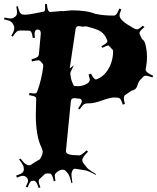

<svg xmlns="http://www.w3.org/2000/svg" viewBox="-40 -814 788 963"><path d="M204.1 56.2H195.3Q187.5 56.2 184.6 59.1L160.6 82Q154.3 85.4 154.3 95.2Q154.3 105 162.6 126L154.3 128.9Q146 105.5 141.1 99.1Q136.2 92.8 129.4 91.8L126.5 92.8Q120.1 92.8 117.2 93.8Q109.9 96.7 98.6 126L89.4 122.1Q100.6 101.6 100.6 92.5Q100.6 83.5 93 75.7Q85.4 67.9 74.5 67.9Q63.5 67.9 45.4 77.1L40.5 66.9Q59.6 60.1 64.2 57.4Q68.8 54.7 71 53.5Q73.2 52.2 75 49.1Q76.7 45.9 77.1 45.4Q79.6 43 79.6 35.4Q79.6 27.8 78.6 23.4Q76.2 11.7 55.7 -14.2L62.5 -19Q78.1 1 86.4 7.3Q94.7 13.7 104.5 15.1H106.4Q111.3 15.1 116.2 11.7Q133.8 -0.5 159.7 -15.1Q174.3 -35.2 174.3 -56.2L168.5 -73.2Q139.6 -130.9 139.6 -238.8L141.6 -319.8Q141.6 -326.2 134.5 -329.8Q127.4 -333.5 105.5 -336.9L108.4 -348.1Q124 -345.2 130.9 -345.2Q137.7 -345.2 141.1 -346.7Q144.5 -348.6 147.5 -356.9Q169.9 -418.9 177.2 -483.9Q177.2 -485.4 175.3 -492.2L167.5 -502Q161.1 -511.2 153.6 -511.7Q146 -512.2 120.6 -505.9L117.7 -516.1Q141.6 -522.9 147.9 -528.3Q154.3 -533.7 155.3 -543.9L164.6 -646Q164.6 -666 148.9 -666Q133.3 -666 133.3 -642.1Q133.3 -638.7 135.3 -625L124.5 -623Q121.6 -644.5 117.7 -651.9Q113.8 -659.2 106.4 -660.2L62.5 -661.1Q51.8 -661.1 44.7 -656Q37.6 -650.9 23.4 -629.9L16.6 -634.8Q30.3 -656.7 31.2 -668Q32.2 -679.2 30.3 -683.1L25.4 -692.9Q22 -701.2 13.7 -706.3Q5.4 -711.4 -19.5 -716.8L-17.6 -726.1Q5.9 -721.2 13.9 -721.2Q22 -721.2 28.6 -725.3Q35.2 -729.5 37.1 -731.2Q39.1 -732.9 39.6 -733.6Q40 -734.4 41.3 -736.1Q42.5 -737.8 43 -739Q43.5 -740.2 43.9 -742.2Q45.4 -745.6 45.4 -754.2Q45.4 -762.7 41.5 -780.8L49.3 -783.2Q55.2 -758.3 59.8 -751Q64.5 -743.7 73.2 -741.2H74.7L85.4 -740.2Q102.5 -740.2 134.3 -746.8Q166 -753.4 175.3 -754.9Q185.5 -754.9 186 -767.8Q186.5 -780.8 185.5 -793L195.3 -793.9Q197.8 -753.9 212.4 -753.9L270.5 -758.8L275.4 -757.8L318.4 -762.2Q396 -762.2 439.5 -744.1H441.4Q478 -735.8 529.3 -735.8Q537.6 -735.8 543.5 -742.2Q549.3 -748.5 558.6 -771L568.4 -767.1Q559.6 -746.6 559.6 -736.3Q559.6 -726.1 570.8 -714.1Q582 -702.1 594.5 -694.1Q606.9 -686 620.8 -678.2Q634.8 -670.4 637.7 -668.7Q640.6 -667 648.4 -667Q656.2 -667 676.3 -685.1L684.6 -678.2Q659.7 -657.7 659.7 -649.9Q659.7 -642.1 662.6 -639.2L670.4 -621.1Q671.9 -617.7 679 -612.5Q686 -607.4 691.7 -581.8Q697.3 -556.2 697.3 -530.3Q697.3 -504.4 693.8 -485.8Q690.4 -467.3 690.4 -465.8Q690.4 -450.2 728.5 -434.1L724.6 -425.8Q702.1 -433.6 693.4 -434.3Q684.6 -435.1 678.7 -429.2L659.7 -409.2Q653.8 -400.4 649.9 -387.5Q646 -374.5 640.1 -368.7Q634.3 -362.8 617.7 -357.9L591.3 -339.8Q582 -335 581.3 -323.7Q580.6 -312.5 586.4 -293L575.7 -289.1Q567.4 -316.4 560.1 -320.8Q552.2 -325.2 533.2 -325.2Q514.2 -325.2 472.9 -310.5Q431.6 -295.9 409.7 -295.9Q387.7 -295.9 380.4 -290.5Q373 -285.2 359.4 -265.1L351.6 -270Q374.5 -301.3 369.6 -311V-312Q365.2 -318.8 359.4 -318.8L334.5 -321.8Q316.9 -321.8 315.4 -307.1L290.5 -55.2Q290.5 -35.2 349.6 -35.2H352.5L356.4 -34.2Q367.2 -34.2 394.5 -60.1L401.4 -53.2Q372.6 -24.4 372.6 -11.2L373.5 -8.8V-4.9Q375.5 1 376.5 2L394.5 24.9Q401.4 35.2 441.4 59.1L439.5 63Q400.4 41 386.2 40L336.4 32.2Q327.6 32.2 323 42Q318.4 51.8 318.4 61.5Q318.4 71.3 323.2 103L318.4 105Q309.1 63.5 297.4 51.8L287.6 42Q284.7 37.1 272.9 37.1Q261.2 37.1 247.8 47.6Q234.4 58.1 234.4 65.7Q234.4 73.2 238.3 92.8L229.5 95.2Q226.1 77.1 223.9 73Q221.7 68.8 220.7 65.9Q219.7 63 217.3 61Q214.8 59.1 213.9 58.1Q212.9 56.2 204.1 56.2ZM498.5 -605 497.6 -611.8Q484.9 -647.5 454.1 -662.1Q430.2 -672.9 391.6 -682.1Q378.9 -680.2 375.5 -680.2L356.4 -683.1Q342.3 -683.1 339.4 -669.9L309.6 -470.2L327.6 -484.9H329.6Q312.5 -452.1 312.5 -445.8Q314 -423.8 321 -404.5Q328.1 -385.3 332 -383.5Q335.9 -381.8 353.3 -381.8Q370.6 -381.8 390.6 -391.1Q410.6 -400.4 410.6 -416Q410.6 -416.5 404.3 -439.9L416.5 -444.8Q428.2 -419.9 440.4 -415Q479 -427.2 503.2 -467.3Q527.3 -507.3 527.3 -559.1Q527.3 -560.1 525.4 -564L504.4 -585.9Q495.6 -585.9 473.6 -574.2L468.3 -582Q497.1 -597.2 498.5 -605ZM508.3 -585.9 513.7 -580.1 514.6 -581.1Q511.2 -584.5 508.3 -585.9Z"/></svg>

Font: Eater
Style: Regular
Weight: 400
Version: Version 001.002